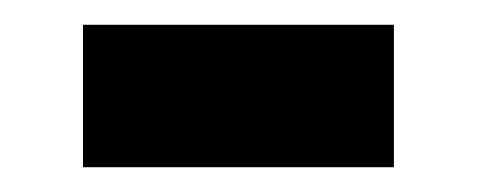

<svg xmlns="http://www.w3.org/2000/svg" viewBox="-20 -329 385 155"><path d="M47 -194H298V-309H47Z"/></svg>

Font: Perun SemiBold
Style: Regular
Weight: 600
Foundry: Copyright (c) Stefan Peev, Context Ltd, 2016
Version: Version 1.089